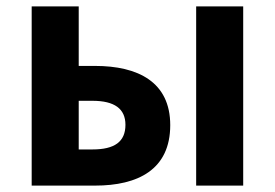

<svg xmlns="http://www.w3.org/2000/svg" viewBox="-20 -580 859 600"><path d="M79 0H277C411 0 512 -50 512 -189C512 -324 411 -374 277 -374H226V-560H79ZM226 -113V-265H269C338 -265 372 -240 372 -190C372 -137 338 -113 269 -113ZM593 0H740V-560H593Z"/></svg>

Font: Noto Sans Mono CJK HK
Style: Bold
Weight: 700
Designer: Ryoko NISHIZUKA 西塚涼子 (kana, bopomofo & ideographs); Paul D. Hunt (Latin, Greek & Cyrillic); Sandoll Communications 산돌커뮤니
Foundry: Adobe
Version: Version 2.004;hotconv 1.0.118;makeotfexe 2.5.65603